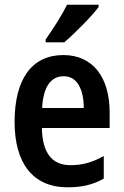

<svg xmlns="http://www.w3.org/2000/svg" viewBox="-20 -786 525 816"><path d="M399 -756V-766H265C243 -721 208 -667 174 -618V-606H253C299 -645 371 -718 399 -756ZM249 -552C117 -552 42 -452 42 -268C42 -96 117 10 267 10C328 10 376 -1 421 -27V-123C373 -96 331 -84 280 -84C200 -84 160 -137 158 -242H446V-308C446 -456 376 -552 249 -552ZM251 -462C308 -462 336 -406 336 -327H159C164 -419 197 -462 251 -462Z"/></svg>

Font: Noto Sans Khmer Condensed SemiBold
Style: Regular
Weight: 600
Width: 3
Designer: Danh Hong and the Monotype Design Team
Foundry: Monotype Imaging Inc.
Version: Version 2.004